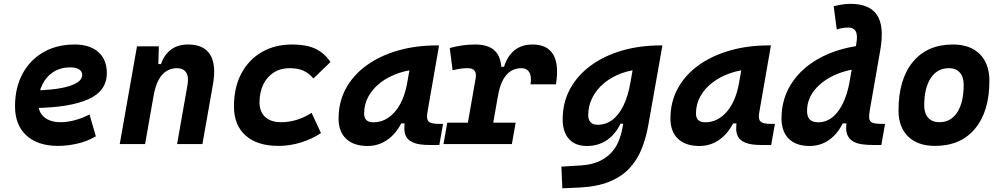

<svg xmlns="http://www.w3.org/2000/svg" viewBox="-20 -763 5313 1017"><path d="M301.8 -115.7Q337 -115.7 377 -126.5Q417.1 -137.3 454.1 -156.7L487.8 -41Q441.4 -13.7 388.6 -2Q335.7 9.8 287.6 9.8Q180.1 9.8 119.8 -45.5Q59.6 -100.9 59.6 -199.7Q59.6 -298.3 99.1 -371.8Q138.7 -445.3 209.7 -486.3Q280.8 -527.3 375.5 -527.3Q455.6 -527.3 500.7 -487.3Q545.9 -447.3 545.9 -376Q545.9 -281.7 449.2 -237.8Q352.5 -193.8 167 -190.9L147 -283.7Q273.9 -284.7 344.7 -306.4Q415.5 -328.1 415.5 -365.7Q415.5 -384.6 399 -395.4Q382.5 -406.2 352.1 -406.2Q301.9 -406.2 263.8 -382.4Q225.7 -358.5 204.4 -315.5Q183.1 -272.5 182.6 -215.3Q183.1 -168.3 214.7 -142Q246.3 -115.7 301.8 -115.7Z M614.3 0 705.6 -517.6H821.3L817.9 -394L748.5 0ZM918 0 973.1 -312.5Q981 -356.4 965.8 -379.2Q950.7 -401.9 916.5 -401.9Q888.7 -401.9 863.8 -387.7Q838.9 -373.5 820.3 -340.1Q801.8 -306.6 792.5 -249.5L815.9 -423.8H833Q849.6 -473.1 885.7 -500.2Q921.9 -527.3 976.6 -527.3Q1059.6 -527.3 1093 -473.6Q1126.5 -419.9 1107.9 -315.4L1052.2 0Z M1469.2 -115.7Q1513.3 -115.7 1555.5 -129.5Q1597.7 -143.3 1630.4 -165.5L1680.2 -58.1Q1634.3 -27.3 1575.3 -8.8Q1516.4 9.8 1455.1 9.8Q1342.6 9.8 1280.9 -45.2Q1219.2 -100.1 1219.2 -199.7Q1219.2 -298.8 1257.7 -372.3Q1296.1 -445.8 1365.6 -486.6Q1435 -527.3 1528.3 -527.3Q1601.1 -527.3 1649.2 -505.4Q1697.3 -483.4 1730.5 -434.6L1640.1 -347.2Q1616.2 -376 1586.5 -388.9Q1556.8 -401.9 1514.6 -401.9Q1466.3 -401.9 1430.4 -379.2Q1394.5 -356.4 1374.7 -315.8Q1354.9 -275.1 1354.5 -220.2Q1355 -170.6 1384.9 -143.1Q1414.9 -115.7 1469.2 -115.7Z M1926.8 10.3Q1853.5 10.3 1813.5 -27.8Q1773.4 -65.9 1773.4 -135.3Q1773.4 -223.1 1812.5 -294.7Q1851.6 -366.2 1922.1 -417Q1992.7 -467.8 2087.4 -495.1Q2182.1 -522.5 2293.5 -522.5H2305.7L2243.7 -166.5Q2237.8 -132.3 2250.5 -119.6Q2263.2 -106.9 2303.2 -106.9H2326.7L2307.1 4.9H2253.9Q2200.7 4.9 2172.1 -6.6Q2143.6 -18.1 2132.8 -36.9Q2122.1 -55.7 2121.8 -77.9Q2121.6 -100.1 2124.5 -122.1L2156.7 -109.4H2100.1L2130.9 -175.3Q2105.5 -86.9 2051.8 -38.3Q1998 10.3 1926.8 10.3ZM1958.5 -115.2Q2022.5 -115.2 2071 -170.2Q2119.6 -225.1 2137.2 -325.7L2162.1 -467.3L2209 -397Q2146 -394.5 2091.3 -375.7Q2036.6 -356.9 1995.6 -325.4Q1954.6 -293.9 1931.6 -252.2Q1908.7 -210.4 1908.7 -162.1Q1908.7 -138.2 1920.9 -126.7Q1933.1 -115.2 1958.5 -115.2Z M2438.5 0 2499 -345.2Q2504.4 -374 2494.4 -387.9Q2484.4 -401.9 2457 -401.9Q2419.9 -401.9 2377.4 -390.6L2362.3 -508.8Q2397 -518.1 2430.4 -522.7Q2463.9 -527.3 2497.1 -527.3Q2583 -527.3 2615.2 -476.8Q2647.5 -426.3 2629.9 -325.7L2572.8 0ZM2329.1 0 2349.1 -113.3H2711.4L2691.4 0ZM2616.7 -249.5 2623 -409.2H2649.9Q2667 -465.8 2705.1 -496.6Q2743.2 -527.3 2800.8 -527.3Q2878.9 -527.3 2910.4 -473.9Q2941.9 -420.4 2924.8 -316.4H2790Q2796.9 -357.9 2783.7 -379.9Q2770.5 -401.9 2740.7 -401.9Q2712.9 -401.9 2688 -387.7Q2663.1 -373.5 2644.5 -340.1Q2626 -306.6 2616.7 -249.5Z M2958.5 234.4 2953.6 119.6 3056.2 113.3Q3112.3 109.9 3151.4 92.3Q3190.4 74.7 3216.1 47.6Q3241.7 20.5 3255.9 -13.2Q3270 -46.9 3276.4 -82.5L3341.3 -450.7L3484.9 -522.5H3488.8L3413.6 -98.1Q3401.4 -29.3 3377.4 28.8Q3353.5 86.9 3312 130.6Q3270.5 174.3 3205.6 200.2Q3140.6 226.1 3046.4 230.5ZM3383.3 -396Q3322.8 -393.6 3270.5 -374.3Q3218.3 -355 3179 -322Q3139.6 -289.1 3117.7 -245.8Q3095.7 -202.6 3095.7 -152.3Q3095.7 -128.4 3108.6 -115.2Q3121.6 -102.1 3145 -102.1Q3188.5 -102.1 3223.1 -127.7Q3257.8 -153.3 3282.2 -203.4Q3306.6 -253.4 3319.3 -325.7L3322.8 -345.2L3384.3 -304.2L3327.6 -107.9H3251.5L3284.7 -155.8Q3261.7 -76.7 3210.9 -33.2Q3160.2 10.3 3088.9 10.3Q3027.3 10.3 2993.9 -26.6Q2960.4 -63.5 2960.4 -130.4Q2960.4 -219.7 2999.5 -291.7Q3038.6 -363.8 3109.1 -415.5Q3179.7 -467.3 3274.2 -494.9Q3368.7 -522.5 3479.5 -522.5H3488.3Z M3684.6 10.3Q3611.3 10.3 3571.3 -27.8Q3531.2 -65.9 3531.2 -135.3Q3531.2 -223.1 3570.3 -294.7Q3609.4 -366.2 3679.9 -417Q3750.5 -467.8 3845.2 -495.1Q3939.9 -522.5 4051.3 -522.5H4063.5L4001.5 -166.5Q3995.6 -132.3 4008.3 -119.6Q4021 -106.9 4061 -106.9H4084.5L4064.9 4.9H4011.7Q3958.5 4.9 3929.9 -6.6Q3901.4 -18.1 3890.6 -36.9Q3879.9 -55.7 3879.6 -77.9Q3879.4 -100.1 3882.3 -122.1L3914.6 -109.4H3857.9L3888.7 -175.3Q3863.3 -86.9 3809.6 -38.3Q3755.9 10.3 3684.6 10.3ZM3716.3 -115.2Q3780.3 -115.2 3828.9 -170.2Q3877.4 -225.1 3895 -325.7L3919.9 -467.3L3966.8 -397Q3903.8 -394.5 3849.1 -375.7Q3794.4 -356.9 3753.4 -325.4Q3712.4 -293.9 3689.5 -252.2Q3666.5 -210.4 3666.5 -162.1Q3666.5 -138.2 3678.7 -126.7Q3690.9 -115.2 3716.3 -115.2Z M4268.1 10.3Q4197.3 10.3 4158.4 -27.8Q4119.6 -65.9 4119.6 -135.3Q4119.6 -224.6 4158.4 -296.9Q4197.3 -369.1 4267.1 -420.7Q4336.9 -472.2 4430.4 -499.8Q4523.9 -527.3 4633.8 -527.3H4642.6L4564 -401.9Q4477.5 -398.4 4407.5 -368.2Q4337.4 -337.9 4296.1 -287.8Q4254.9 -237.8 4254.9 -175.3Q4254.9 -144.5 4269.5 -129.9Q4284.2 -115.2 4314.5 -115.2Q4374 -115.2 4417 -170.4Q4460 -225.6 4479.5 -325.7L4477.1 -109.4H4420.4L4471.2 -185.1Q4447.8 -92.3 4394.8 -41Q4341.8 10.3 4268.1 10.3ZM4600.6 4.9Q4572.8 4.9 4545.4 1.2Q4518.1 -2.4 4497.1 -14.9Q4476.1 -27.3 4466.8 -52.7Q4457.5 -78.1 4465.8 -122.1L4475.1 -302.2L4515.6 -530.8Q4523.9 -575.7 4512.9 -596.4Q4502 -617.2 4473.1 -617.2Q4458 -617.2 4443.6 -614.7Q4429.2 -612.3 4412.1 -606.9L4396 -730Q4418 -735.4 4440.2 -739Q4462.4 -742.7 4484.9 -742.7Q4585.4 -742.7 4625.2 -683.8Q4665 -625 4642.6 -496.6L4587.4 -180.7Q4582.5 -153.3 4584 -137.2Q4585.4 -121.1 4599.6 -114Q4613.8 -106.9 4647.5 -106.9H4668L4648.4 4.9Z M4932.6 9.8Q4841.3 9.8 4790.3 -39.8Q4739.3 -89.4 4739.3 -177.7Q4739.3 -342.8 4815.4 -435.1Q4891.6 -527.3 5027.3 -527.3Q5118.7 -527.3 5169.7 -476.6Q5220.7 -425.8 5220.7 -335Q5220.7 -172.4 5144.6 -81.3Q5068.6 9.8 4932.6 9.8ZM4956 -115.7Q5016.6 -115.7 5050.5 -168.2Q5084.5 -220.7 5084.5 -314Q5084.5 -355.2 5064 -378.5Q5043.6 -401.9 5006.3 -401.9Q4944.7 -401.9 4910.1 -349.5Q4875.5 -297.1 4875.5 -203.6Q4875.5 -162.1 4896.7 -138.9Q4917.9 -115.7 4956 -115.7Z"/></svg>

Font: Cascadia Code PL
Style: Italic
Weight: 400
Italic angle: -10°
Monospace: yes
Designer: Aaron Bell
Foundry: Saja Typeworks
Version: Version 2404.023